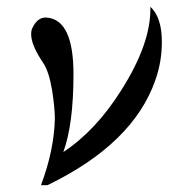

<svg xmlns="http://www.w3.org/2000/svg" viewBox="-20 -521 528 567"><path d="M439 -285Q374 -97 120 26H101Q140 -78 142 -171Q142 -201 134 -254Q124 -312 107 -336Q72 -388 72 -420Q72 -432 76 -439Q92 -472 119 -469Q197 -462 197 -302Q197 -154 167 -72Q264 -136 339 -256Q427 -395 424 -501Q458 -470 458 -397Q458 -339 439 -285Z"/></svg>

Font: GFS Didot
Style: Italic
Weight: 400
Italic angle: -12°
Designer: Takis Katsoulidis and George D. Matthiopoulos
Foundry: George Matthiopoulos and Takis Katsoulidis
Version: Version 1.0